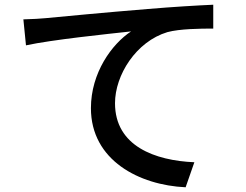

<svg xmlns="http://www.w3.org/2000/svg" viewBox="-20 -757 1040 813"><path d="M79 -675 90 -565C201 -589 434 -613 535 -624C454 -571 365 -449 365 -299C365 -78 570 27 766 36L803 -70C637 -77 467 -138 467 -320C467 -439 556 -581 689 -621C741 -635 828 -636 883 -636V-737C814 -734 714 -728 607 -719C423 -704 245 -687 172 -680C153 -678 118 -676 79 -675Z"/></svg>

Font: DAIFUKU Sans JP Medium
Style: Regular
Weight: 500
Designer: Original font ‘Source Han Sans JP’ : Ryoko NISHIZUKA  (kana, bopomofo & ideographs); Paul D. Hunt (Latin, Greek & Cyrill
Foundry: Daifuku
Version: Version 1.000